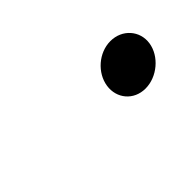

<svg xmlns="http://www.w3.org/2000/svg" viewBox="-27 -454 243 243"><g transform="rotate(-45 95.0 -332.0)"><path d="M114 -332C111 -312 125 -295 146 -295C167 -295 187 -312 190 -332C193 -352 178 -369 157 -369C136 -369 117 -352 114 -332Z"/></g></svg>

Font: Charger Sport
Style: HLExtObl
Weight: 100
Designer: Jasper
Foundry: Cannot Into Space Fonts
Version: Version 1.1